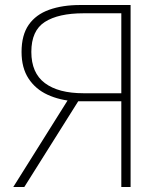

<svg xmlns="http://www.w3.org/2000/svg" viewBox="-20 -746 651 766"><path d="M464 0V-342H278Q218 -346 170 -368Q122 -390 94 -432.5Q66 -475 66 -539Q66 -606 94.5 -647Q123 -688 176 -707Q229 -726 300 -726H501V0ZM313 -374H464V-693H313Q213 -693 159 -658.5Q105 -624 105 -539Q105 -455 159 -414.5Q213 -374 313 -374ZM33 0 257 -357 299 -353 77 0Z"/></svg>

Font: Noto Sans KR Thin
Style: Regular
Weight: 100
Designer: Ryoko NISHIZUKA 西塚涼子 (kana, bopomofo & ideographs); Paul D. Hunt (Latin, Greek & Cyrillic); Sandoll Communications 산돌커뮤니
Foundry: Adobe
Version: Version 2.004-H2;hotconv 1.0.118;makeotfexe 2.5.65603